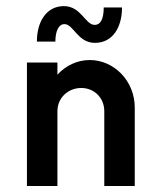

<svg xmlns="http://www.w3.org/2000/svg" viewBox="-20 -620 529 640"><path d="M194.8 -539.6C225.1 -539.6 238.8 -477.1 296.4 -477.1C356 -477.1 386.7 -529.3 386.7 -595.2H325.7C325.7 -558.6 316.4 -537.1 295.4 -537.1C264.2 -537.1 250.5 -599.6 192.9 -599.6C136.2 -599.6 103 -549.8 103 -481.4H164.6C164.6 -513.7 174.3 -539.6 194.8 -539.6ZM279.3 -419.9C237.3 -419.9 199.2 -401.4 171.4 -371.1V-411.6H69.8V0H171.4V-249.5C171.4 -293.5 206.5 -326.7 251 -326.7C294.4 -326.7 327.6 -293.5 327.6 -249.5V0H429.2V-261.2C429.2 -351.1 359.4 -419.9 279.3 -419.9Z"/></svg>

Font: Now SemiBold
Style: Regular
Weight: 600
Designer: Alfredo Marco Pradil
Foundry: Alfredo Marco Pradil
Version: Version 1.200;hotconv 1.0.109;makeotfexe 2.5.65596